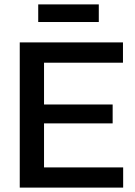

<svg xmlns="http://www.w3.org/2000/svg" viewBox="-20 -853 615 873"><path d="M153.8 -752.9V-833H429.2V-752.9ZM69.8 0V-660.2H539.1V-567.9H180.2V-377.9H492.2V-292H180.2V-91.8H540V0Z"/></svg>

Font: Bricolage Grotesque Medium
Style: Regular
Weight: 500
Designer: Mathieu Triay
Foundry: Atelier Triay
Version: Version 1.000;gftools[0.9.30]